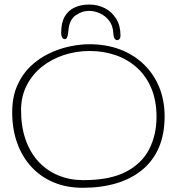

<svg xmlns="http://www.w3.org/2000/svg" viewBox="-20 -796 798 866"><path d="M352.5 51Q280.5 51 222 26.5Q163.5 2 121.8 -43.2Q80 -88.5 57.5 -151Q35 -213.5 35 -289Q35 -358 57.5 -409.5Q80 -461 117.5 -496.8Q155 -532.5 200.8 -554.5Q246.5 -576.5 294 -586.5Q341.5 -596.5 383.5 -596.5Q459.5 -596.5 521.8 -572.8Q584 -549 629 -505.5Q674 -462 698.2 -402.5Q722.5 -343 722.5 -271Q722.5 -191.5 696.8 -131.2Q671 -71 622.2 -30.5Q573.5 10 505.5 30.5Q437.5 51 352.5 51ZM356 16.5Q477 16.5 549.2 -21.8Q621.5 -60 653.8 -124.8Q686 -189.5 686 -268.5Q686 -341.5 662.8 -397.2Q639.5 -453 598 -490.5Q556.5 -528 502 -547Q447.5 -566 385 -566Q323 -566 267.2 -547.5Q211.5 -529 168.2 -494.2Q125 -459.5 100 -410Q75 -360.5 75 -299Q75 -223.5 96 -164.8Q117 -106 154.8 -65.8Q192.5 -25.5 244 -4.5Q295.5 16.5 356 16.5ZM272 -619.5Q265.5 -619.5 260.8 -626.5Q256 -633.5 256 -649Q256 -694 272.2 -721.8Q288.5 -749.5 317.2 -762.5Q346 -775.5 382.5 -775.5Q421 -775.5 453 -759Q485 -742.5 504.2 -711.2Q523.5 -680 523.5 -635.5Q523.5 -626 519.2 -620.5Q515 -615 509.5 -615Q502 -615 497 -622Q492 -629 491 -648Q489 -681 472 -703Q455 -725 430.5 -736Q406 -747 381 -747Q350.5 -747 321.5 -727Q292.5 -707 288.5 -658Q286.5 -636 282.8 -627.8Q279 -619.5 272 -619.5Z"/></svg>

Font: Gluten Thin
Style: Regular
Weight: 100
Designer: Tyler Finck
Foundry: Etcetera Type Company
Version: Version 1.300